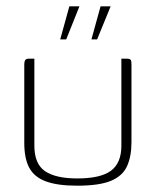

<svg xmlns="http://www.w3.org/2000/svg" viewBox="-20 -585 494 609"><path d="M89 -399V-123Q89 -65 123 -42Q157 -19 225 -19Q299 -19 332 -43.5Q365 -68 365 -123V-399Q366 -399 368 -399Q370 -399 372.5 -399Q375 -399 377 -399Q379 -399 380 -399Q388 -399 391.5 -397.5Q395 -396 396 -392Q397 -388 397 -379V-134Q397 -89 383 -58Q369 -27 332 -11.5Q295 4 225 4Q163 4 126 -9.5Q89 -23 73 -52.5Q57 -82 57 -132V-379Q57 -391 60.5 -395Q64 -399 73 -399Q77 -399 81 -399Q85 -399 89 -399ZM270 -460 299 -565H331L288 -460ZM171 -460 200 -565H232L190 -460Z"/></svg>

Font: Genos Thin ExtraLight
Style: Regular
Weight: 250
Version: Version 1.010